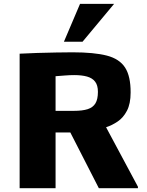

<svg xmlns="http://www.w3.org/2000/svg" viewBox="-20 -992 774 1012"><path d="M83.5 0V-709Q125 -711.4 175.8 -712.9Q226.6 -714.4 275.9 -715.3Q325.2 -716.3 362.3 -716.3Q476.1 -716.3 543 -699Q609.9 -681.6 639.4 -635.7Q668.9 -589.8 668.5 -504.4Q668.5 -445.3 649.2 -408.4Q629.9 -371.6 600.3 -351.6Q570.8 -331.5 539.1 -321.3L707 -7.8V0H501L350.6 -293.9H272.9V0ZM272.9 -407.7H368.7Q414.6 -407.7 442.4 -416.7Q470.2 -425.8 483.2 -447.5Q496.1 -469.2 496.1 -507.8Q496.1 -542.5 481.4 -561.5Q466.8 -580.6 439 -588.4Q411.1 -596.2 371.1 -596.2Q348.6 -596.2 323.7 -594.2Q298.8 -592.3 272.9 -590.3ZM316.9 -772 401.9 -971.7H581.5L415 -772Z"/></svg>

Font: Comme ExtraBold
Style: Regular
Weight: 800
Version: Version 1.000;gftools[0.9.27]